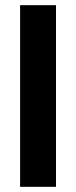

<svg xmlns="http://www.w3.org/2000/svg" viewBox="-20 -720 293 740"><path d="M57.5 0V-700H195.8V0Z"/></svg>

Font: Funnel Display Light
Style: Bold
Weight: 700
Version: Version 1.000